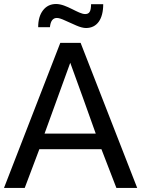

<svg xmlns="http://www.w3.org/2000/svg" viewBox="-24 -921 728 941"><path d="M397.5 -783.7C452.1 -783.7 481.9 -827.6 481.9 -900.4H422.4C421.9 -864.7 414.1 -852.1 393.1 -852.1C359.9 -852.1 301.8 -901.4 251 -901.4C224.1 -901.4 202.6 -891.1 186.5 -870.1C170.9 -849.6 163.1 -822.3 163.1 -787.6H220.7C223.6 -817.9 234.9 -833 254.9 -833C264.2 -833 277.8 -828.6 295.4 -820.3C313 -812 331.1 -804.2 350.1 -795.9C369.1 -787.6 385.3 -783.7 397.5 -783.7ZM194.3 -266.1C235.8 -381.3 277.8 -497.1 320.3 -613.3C362.3 -498.5 403.8 -382.8 445.3 -266.1ZM97.2 0 168.9 -189.9H473.1L546.4 0H648.4L371.1 -710.9H271.5L-4.4 0Z"/></svg>

Font: Ride
Style: Regular
Weight: 400
Version: Version 3.000